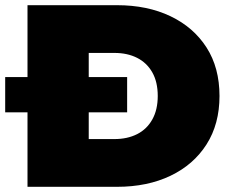

<svg xmlns="http://www.w3.org/2000/svg" viewBox="-49 -720 895 740"><path d="M57 0V-287H-29V-423H57V-700H402Q519 -700 608 -657.5Q697 -615 747 -537Q797 -459 797 -350Q797 -242 747 -163.5Q697 -85 608 -42.5Q519 0 402 0ZM293 -184H392Q442 -184 479.5 -203Q517 -222 538 -259.5Q559 -297 559 -350Q559 -404 538 -441Q517 -478 479.5 -497Q442 -516 392 -516H293V-423H441V-287H293Z"/></svg>

Font: Montserrat Thin Black
Style: Regular
Weight: 900
Version: Version 9.000